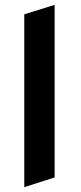

<svg xmlns="http://www.w3.org/2000/svg" viewBox="-20 -753 332 791"><path d="M205 -22 80 18V-694L205 -733Z"/></svg>

Font: Amita
Style: Bold
Weight: 700
Designer: Eduardo Rodriguez Tunni, Modular Infotech, Brian J. Bonislawsky
Foundry: Eduardo Rodriguez Tunni, Modular Infotech, Brian J. Bonislawsky
Version: Version 1.003